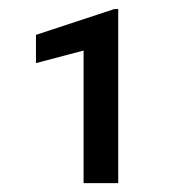

<svg xmlns="http://www.w3.org/2000/svg" viewBox="-20 -731 407 425"><path d="M241.7 -325.7H165V-619.1L59.6 -591.3V-653.8L232.9 -710.9H241.7Z"/></svg>

Font: SteelSelectRoboto
Style: Roboto-Regular
Weight: 400
Designer: Google
Version: Version 2.137; 2017